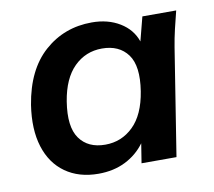

<svg xmlns="http://www.w3.org/2000/svg" viewBox="-64 -588 748 671"><g transform="rotate(-10 310.0 -252.5)"><path d="M234 10Q165 10 117 -24Q69 -58 49.5 -120.5Q30 -183 43 -268Q63 -390 133.5 -452.5Q204 -515 302 -515Q359 -515 401 -489.5Q443 -464 458 -420L480 -505H600Q592 -474 584.5 -442Q577 -410 572 -379L512 0H388L399 -69Q372 -32 330 -11Q288 10 234 10ZM275 -86Q333 -86 374.5 -126.5Q416 -167 429 -248Q443 -336 412.5 -377.5Q382 -419 321 -419Q263 -419 222 -378.5Q181 -338 168 -258Q154 -170 184 -128Q214 -86 275 -86Z"/></g></svg>

Font: Mulish
Style: Bold Italic
Weight: 700
Italic angle: -9°
Designer: Vernon Adams
Foundry: Vernon Adams
Version: Version 3.603; ttfautohint (v1.8.3)